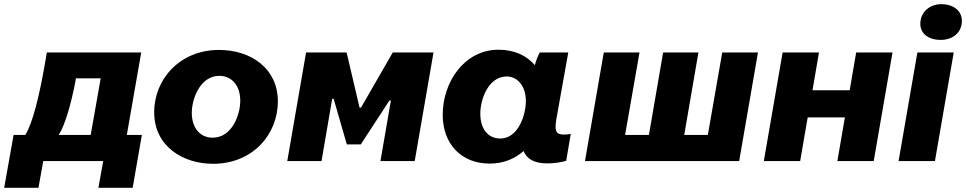

<svg xmlns="http://www.w3.org/2000/svg" viewBox="-79 -771 4624 919"><path d="M-59 128H105L128 0H415L392 128H556L600 -125H528L597 -520H145L140 -489C110 -311 77 -181 42 -125H-14ZM202 -125C230 -169 258 -258 282 -381L284 -396H403L355 -125Z M941 13C1130 13 1251 -127 1251 -286C1251 -442 1124 -532 969 -532C783 -532 659 -393 659 -234C659 -70 797 13 941 13ZM939 -112C878 -112 839 -159 839 -231C839 -298 879 -408 971 -408C1028 -408 1071 -364 1071 -289C1071 -221 1031 -112 939 -112Z M1296 0H1460L1511 -298H1518L1581 -80H1648L1785 -290H1792L1742 0H1906L1996 -520H1801L1649 -256H1642L1580 -520H1386Z M2541 11C2573 11 2606 6 2631 -1L2653 -130C2643 -128 2632 -127 2620 -127C2580 -127 2575 -146 2584 -201L2641 -520H2505C2496 -505 2487 -482 2481 -459C2442 -505 2383 -533 2307 -533C2145 -533 2040 -380 2040 -221C2040 -82 2129 12 2265 12C2331 12 2385 -11 2427 -48C2443 -9 2479 11 2541 11ZM2347 -405C2392 -405 2438 -366 2438 -287C2438 -222 2402 -108 2316 -108C2256 -108 2220 -155 2220 -227C2220 -295 2258 -405 2347 -405Z M3309 -125H3196L3264 -520H3095L3027 -125H2913L2982 -520H2811L2721 0H3459L3549 -520H3378Z M4019 -520 3988 -339H3810L3841 -520H3667L3577 0H3751L3787 -209H3965L3929 0H4103L4193 -520Z M4222 0H4396L4486 -520H4312ZM4424 -580C4481 -580 4525 -615 4525 -671C4525 -717 4488 -751 4426 -751C4370 -751 4326 -712 4326 -657C4326 -611 4364 -580 4424 -580Z"/></svg>

Font: Fixel Display ExtraBold
Style: Italic
Weight: 800
Italic angle: -10°
Designer: AlfaBravo + MacPaw
Foundry: Kyrylo Tkachov, Marchela Mozhyna, Serhii Makarenko, Maria Weinstein, Zakhar Kryvoshyya
Version: Version 1.210;Glyphs 3.2 (3217)